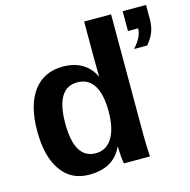

<svg xmlns="http://www.w3.org/2000/svg" viewBox="-107 -830 934 945"><g transform="rotate(-15 359.5 -357.5)"><path d="M544.9 0H412.1Q409.7 -12.2 407.2 -36.1Q406.7 -43.5 406.2 -54.2Q405.8 -64.9 405.3 -72.5Q404.8 -80.1 404.8 -85.9H402.8Q358.4 9.8 233.9 9.8Q142.1 9.8 91.6 -62.3Q41 -134.3 41 -264.2Q41 -395 94.2 -466.6Q147.5 -538.1 244.1 -538.1Q300.8 -538.1 341.6 -514.4Q382.3 -490.7 403.8 -444.8H404.8L403.8 -532.2V-725.1H541V-115.2Q541 -58.6 544.9 0ZM405.8 -267.1Q405.8 -354 377.4 -399.4Q349.1 -444.8 293 -444.8Q184.1 -444.8 184.1 -264.2Q184.1 -84 292 -84Q346.2 -84 376 -131.8Q405.8 -179.7 405.8 -267.1ZM719.2 -725.1V-652.8Q719.2 -617.2 708.5 -588.6Q697.8 -560.1 672.9 -530.8H606Q651.9 -580.1 651.9 -624H600.1V-725.1Z"/></g></svg>

Font: Libra Sans Modern
Style: Bold
Weight: 700
Foundry: Stefan Peev, Context Ltd
Version: Version 1.000